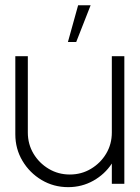

<svg xmlns="http://www.w3.org/2000/svg" viewBox="-20 -720 547 752"><path d="M40 -194V-500H89V-201Q89 -155.5 111.2 -118.2Q133.5 -81 170.8 -58.8Q208 -36.5 253.5 -36.5Q299 -36.5 336.2 -58.8Q373.5 -81 395.8 -118.2Q418 -155.5 418 -201V-500H467V0H418V-79.5Q390.5 -37.5 345.5 -12.2Q300.5 13 247 13Q190 13 143 -15Q96 -43 68 -90Q40 -137 40 -194ZM246 -555.5 286 -699.5H335L278.5 -555.5Z"/></svg>

Font: Urbanist ExtraLight
Style: Regular
Weight: 200
Designer: Corey Hu
Foundry: Corey Hu
Version: Version 1.330; ttfautohint (v1.8.4.7-5d5b)